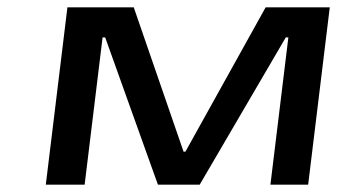

<svg xmlns="http://www.w3.org/2000/svg" viewBox="-20 -504 966 524"><path d="M821 0 880 -484H705L486 -90H481L345 -484H164L105 0H211L260 -402H267L411 0H525L760 -402H767L718 0Z"/></svg>

Font: Gamestation Extended
Style: Italic
Weight: 400
Width: 7
Designer: Jonas Hecksher
Foundry: Jonas Hecksher, Playtypeª, e-types AS
Version: Version 1.003